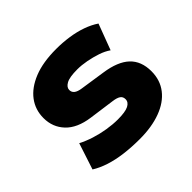

<svg xmlns="http://www.w3.org/2000/svg" viewBox="-132 -659 817 817"><g transform="rotate(-45 276.5 -250.5)"><path d="M279 11Q230 11 186.5 5.5Q143 0 107.5 -11.5Q72 -23 45 -40L84 -159Q111 -145 142.5 -135Q174 -125 208 -119.5Q242 -114 272 -114Q317 -114 336.5 -124Q356 -134 356 -152Q356 -167 345 -174.5Q334 -182 311 -185L195 -201Q124 -211 88 -249Q52 -287 52 -342Q52 -392 80.5 -430Q109 -468 163.5 -490Q218 -512 298 -512Q337 -512 374.5 -506.5Q412 -501 444.5 -489.5Q477 -478 502 -461L458 -344Q438 -358 411 -367Q384 -376 355 -381.5Q326 -387 300 -387Q253 -387 233.5 -376Q214 -365 214 -349Q214 -335 224.5 -327Q235 -319 256 -316L369 -299Q445 -288 481.5 -253.5Q518 -219 518 -158Q518 -105 488.5 -67Q459 -29 405 -9Q351 11 279 11Z"/></g></svg>

Font: Nunito Sans 9pt Black
Style: Regular
Weight: 900
Version: Version 3.101;gftools[0.9.27]